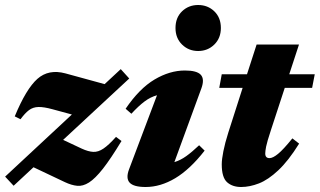

<svg xmlns="http://www.w3.org/2000/svg" viewBox="-32 -733 1278 768"><path d="M-11.5 -26.5 255.5 -275 178 -296Q143.5 -305.5 121.8 -305Q100 -304.5 84 -292.5Q68 -280.5 50 -256L27 -267.5Q72.5 -377.5 117.5 -417.5Q162.5 -457.5 229.5 -439.5L386.5 -396.5L451 -456.5L485 -419L220.5 -173.5L295 -138.5Q321 -126.5 341 -125.5Q361 -124.5 382 -138.8Q403 -153 432 -185.5L454 -169Q411 -98 379.8 -58.2Q348.5 -18.5 324 -3Q299.5 12.5 276.8 10.2Q254 8 227.5 -4.5L102 -64L22.5 10Z M670 -621Q670 -662.5 696.2 -687.8Q722.5 -713 760.5 -713Q799 -713 825.2 -687.8Q851.5 -662.5 851.5 -621Q851.5 -580.5 825.2 -554.8Q799 -529 760.5 -529Q722.5 -529 696.2 -554.8Q670 -580.5 670 -621ZM484.5 -56.5 596 -352Q570 -345 546 -327Q522 -309 493.5 -278L470.5 -298Q525.5 -379 586.2 -415Q647 -451 707.5 -451Q755.5 -451 771.2 -433.8Q787 -416.5 773.5 -379.5L665.5 -84.5Q690 -92 713 -108.5Q736 -125 764.5 -152L786.5 -130.5Q728 -55.5 669 -20.2Q610 15 550.5 15Q502.5 15 486.5 -2.5Q470.5 -20 484.5 -56.5Z M1052 -213.5Q1036 -165 1032.5 -146.8Q1029 -128.5 1029 -119Q1029 -100.5 1046 -100.5Q1059.5 -100.5 1080.5 -117.8Q1101.5 -135 1137.5 -179.5L1164.5 -158.5Q1121.5 -89.5 1081.2 -51.8Q1041 -14 1004 0.5Q967 15 932.5 15Q897.5 15 876.2 -4.2Q855 -23.5 855 -75.5Q855 -95.5 861.5 -128.2Q868 -161 881 -202L938.5 -381.5H845L855 -436H956L994.5 -555H1164L1125 -436H1227L1216.5 -381.5H1107Z"/></svg>

Font: Newsreader Text ExtraBold
Style: Italic
Weight: 800
Italic angle: -17°
Designer: Hugues Gentile
Foundry: Production Type
Version: Version 1.001